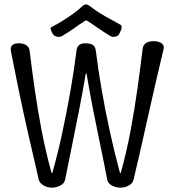

<svg xmlns="http://www.w3.org/2000/svg" viewBox="-20 -867 806 887"><path d="M219 0Q200 0 182 -10Q164 -20 159 -37Q137 -132 113 -237Q89 -342 68 -443Q47 -544 31 -627Q27 -648 35.5 -657.5Q44 -667 67 -667Q87 -667 101 -658.5Q115 -650 117 -631Q127 -549 140.5 -454Q154 -359 173 -260.5Q192 -162 218 -69Q219 -67 220 -67Q221 -67 222 -69Q248 -161 269 -259.5Q290 -358 306.5 -453Q323 -548 333 -630Q335 -650 345 -658.5Q355 -667 374 -667Q400 -667 410.5 -658.5Q421 -650 423 -630Q433 -548 449.5 -453Q466 -358 487.5 -259.5Q509 -161 534 -69Q535 -67 536 -67Q537 -67 538 -69Q564 -161 583 -262Q602 -363 615.5 -461Q629 -559 639 -641Q641 -660 655 -668.5Q669 -677 689 -677Q705 -677 716.5 -672.5Q728 -668 733.5 -659.5Q739 -651 735 -637Q720 -574 702.5 -499.5Q685 -425 667.5 -345.5Q650 -266 632 -187Q614 -108 597 -37Q593 -20 575 -10Q557 0 537 0Q516 0 497 -10Q478 -20 475 -38Q463 -103 446 -184Q429 -265 411.5 -353Q394 -441 380 -526Q379 -528 378 -528Q377 -528 376 -526Q362 -441 344.5 -353Q327 -265 310.5 -184Q294 -103 281 -38Q278 -20 259 -10Q240 0 219 0ZM536 -753Q545 -749 541 -734.5Q537 -720 530 -709V-708Q526 -702 518 -699Q510 -696 501.5 -697Q493 -698 487 -702Q459 -719 435 -736Q411 -753 383 -771Q378 -774 373 -771Q345 -753 321.5 -736Q298 -719 269 -702Q260 -695 246 -697Q232 -699 225 -709L224 -710Q218 -721 214.5 -730Q211 -739 220 -743Q242 -754 268.5 -770.5Q295 -787 320 -805Q345 -823 361 -839Q369 -847 377.5 -846.5Q386 -846 395 -839Q427 -814 465.5 -792Q504 -770 536 -753Z"/></svg>

Font: Winky Sans Light
Style: Regular
Weight: 300
Designer: Simon Atzbach
Foundry: typofactur
Version: Version 1.205